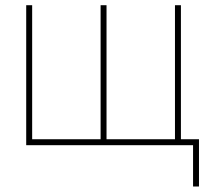

<svg xmlns="http://www.w3.org/2000/svg" viewBox="-20 -549 789 726"><path d="M79.1 -529.3H101.6V-22.5H360.4V-529.3H382.8V-22.5H641.6V-529.3H664.1V0H79.1ZM710 156.2V0H657.2V-22.5H732.4V156.2Z"/></svg>

Font: Inter 24pt Thin
Style: Regular
Weight: 250
Designer: Rasmus Andersson
Foundry: rsms
Version: Version 4.001;git-66647c0bb